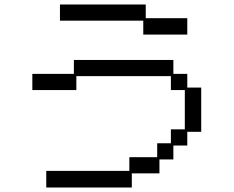

<svg xmlns="http://www.w3.org/2000/svg" viewBox="-20 -807 1040 855"><path d="M247 -787H629V-726H814V-653H618V-715H247ZM186 -46H556V-107H680V-169H741V-231H803V-406H741V-468H320V-406H124V-478H309V-540H752V-478H814V-417H876V-220H814V-159H752V-97H690V-35H567V28H186Z"/></svg>

Font: DotGothic16
Style: Regular
Weight: 400
Designer: Fontworks Inc.
Foundry: Fontworks Inc.
Version: Version 1.100